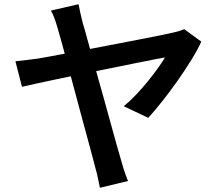

<svg xmlns="http://www.w3.org/2000/svg" viewBox="-20 -830 1040 909"><path d="M352 -810Q355 -792 360 -770Q365 -748 371 -724Q383 -684 398.5 -626.5Q414 -569 432.5 -503Q451 -437 470 -369.5Q489 -302 505.5 -241Q522 -180 535.5 -133Q549 -86 556 -62Q559 -51 564 -34.5Q569 -18 575 -1.5Q581 15 586 27L453 59Q449 39 443.5 13Q438 -13 431 -37Q426 -57 415.5 -96.5Q405 -136 390.5 -189Q376 -242 360 -301.5Q344 -361 328 -421Q312 -481 297.5 -535Q283 -589 271.5 -631Q260 -673 253 -696Q244 -728 236.5 -747Q229 -766 221 -780ZM933 -633Q916 -595 886 -546.5Q856 -498 820.5 -447.5Q785 -397 748.5 -351Q712 -305 682 -272L566 -327Q595 -351 624 -381.5Q653 -412 679.5 -444.5Q706 -477 727 -506.5Q748 -536 761 -558Q747 -556 709.5 -548.5Q672 -541 617 -530Q562 -519 498.5 -506Q435 -493 370.5 -480Q306 -467 248.5 -455Q191 -443 148 -433.5Q105 -424 84 -419L53 -540Q81 -543 107 -546Q133 -549 162 -553Q175 -555 212 -562Q249 -569 301 -578.5Q353 -588 412.5 -599.5Q472 -611 532.5 -622.5Q593 -634 647 -644.5Q701 -655 740 -663Q779 -671 796 -675Q811 -678 826 -682.5Q841 -687 852 -692Z"/></svg>

Font: Noto Sans KR SemiBold
Style: Regular
Weight: 600
Designer: Ryoko NISHIZUKA  (kana, bopomofo & ideographs); Paul D. Hunt (Latin, Greek & Cyrillic); Sandoll Communications , Soo-you
Foundry: Adobe
Version: Version 2.004-H2;hotconv 1.0.118;makeotfexe 2.5.65603